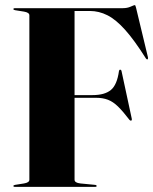

<svg xmlns="http://www.w3.org/2000/svg" viewBox="-20 -732 600 752"><path d="M461 -700Q478.5 -700 491.8 -706Q505 -712 508 -712Q510.5 -712 513 -701L559.5 -507.5Q560.5 -501 557.5 -499.5Q555 -498.5 551.5 -503Q506.5 -574.5 470.2 -615Q434 -655.5 400.8 -672.2Q367.5 -689 332 -689H272V-359.5H342Q390 -359.5 414.2 -379.5Q438.5 -399.5 446 -454Q447 -459 450.5 -459Q454.5 -459.5 456 -453.5L496 -267.5Q497.5 -261.5 494.5 -260Q491 -258.5 487.5 -262Q461.5 -296 442.2 -314.8Q423 -333.5 403 -341.2Q383 -349 356 -349H272V-28Q272 -16 295 -13.5L351.5 -8Q358.5 -7.5 358.5 -3.5Q358.5 0 353 0H38Q32.5 0 32.5 -3.5Q32.5 -7 39.5 -8L74 -13.5Q95 -17 95 -28V-672Q95 -683 74 -686.5L39.5 -692Q32.5 -693 32.5 -696.5Q32.5 -700 38 -700Z"/></svg>

Font: Fraunces 144pt S000
Style: Bold
Weight: 700
Version: Version 1.000; ttfautohint (v1.8.3)